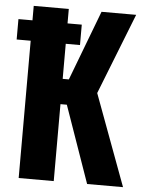

<svg xmlns="http://www.w3.org/2000/svg" viewBox="-59 -855 680 900"><g transform="rotate(5 281.0 -405.0)"><path d="M-3 -646V-742H295V-646ZM63 0V-810H228V-481H257L382 -810H545L395 -429L554 0H385L258 -362H228V0Z"/></g></svg>

Font: Oswald SemiBold
Style: Regular
Weight: 600
Designer: Vernon Adams
Foundry: Vernon Adams
Version: Version 4.103;gftools[0.9.33.dev8+g029e19f]